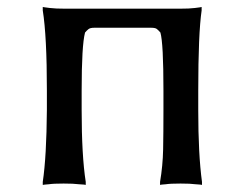

<svg xmlns="http://www.w3.org/2000/svg" viewBox="-20 -519 695 550"><path d="M102.5 2Q113.3 -70.3 114.3 -204.1V-259.8Q114.3 -415 102.5 -489.3V-499L108.4 -498L123 -496.1Q138.7 -494.1 168 -494.1H494.1Q523.4 -494.1 538.1 -496.1L552.7 -498L557.6 -499V-489.3Q547.9 -421.9 547.9 -259.8V-203.1Q547.9 -77.1 558.6 2V10.7L553.7 9.8L540 8.8Q526.4 6.8 497.1 6.8Q467.8 6.8 455.1 8.8L443.4 9.8L438.5 10.7V2Q446.3 -43.9 447.3 -91.3Q448.2 -138.7 448.2 -203.1V-259.8Q448.2 -395.5 439.5 -425.8Q433.6 -432.6 429.2 -436Q424.8 -439.5 413.1 -439.5H250Q238.3 -439.5 233.4 -435.5Q228.5 -431.6 223.6 -425.8Q213.9 -388.7 213.9 -259.8V-204.1Q213.9 -73.2 225.6 2V10.7L220.7 9.8L206.1 8.8Q191.4 6.8 162.1 6.8Q132.8 6.8 120.1 8.8L108.4 9.8L102.5 10.7Z"/></svg>

Font: GenEi LateMin P v2
Style: Medium
Weight: 500
Designer: o_tamon (Modified)
Foundry: o_tamon / Adobe Systems Incorporated / FONT 910 / Philipp H. Poll
Version: Version 2.1;Original Version 1.004